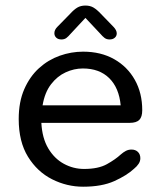

<svg xmlns="http://www.w3.org/2000/svg" viewBox="-20 -678 612 708"><path d="M286.5 10.5Q226.5 10.5 172 -17Q117.5 -44.5 83.2 -100Q49 -155.5 49 -239Q49 -302.5 69.5 -349.2Q90 -396 124 -426.8Q158 -457.5 200.2 -472.5Q242.5 -487.5 286.5 -487.5Q352 -487.5 401 -459.8Q450 -432 477.2 -383.5Q504.5 -335 504.5 -271.5Q504.5 -247 493.8 -236Q483 -225 458.5 -225H132.5Q135.5 -168.5 158 -130.8Q180.5 -93 215.5 -74Q250.5 -55 290 -55Q342.5 -55 374 -72.5Q405.5 -90 425.5 -108.5Q434.5 -116.5 444 -121.5Q453.5 -126.5 465 -126.5Q479.5 -126.5 488.5 -117.8Q497.5 -109 497.5 -94.5Q497.5 -83.5 491.2 -74Q485 -64.5 474 -55.5Q447.5 -31 401.5 -10.2Q355.5 10.5 286.5 10.5ZM137 -289.5H425Q419 -354 382.8 -389.8Q346.5 -425.5 285.5 -425.5Q253 -425.5 222 -411.2Q191 -397 168 -367Q145 -337 137 -289.5ZM398.5 -579Q410.5 -566.5 410.5 -555Q410.5 -545 403.2 -538.8Q396 -532.5 384 -532.5Q373 -532.5 365.5 -538.2Q358 -544 349.5 -554L295 -612L240.5 -553.5Q232 -543.5 224.8 -538Q217.5 -532.5 206.5 -532.5Q194.5 -532.5 187.5 -539Q180.5 -545.5 180.5 -555.5Q180.5 -568 191.5 -579L238.5 -627Q252.5 -642.5 265 -650Q277.5 -657.5 295 -657.5Q312.5 -657.5 325 -650Q337.5 -642.5 352 -627Z"/></svg>

Font: Sono
Style: Regular
Weight: 400
Designer: Tyler Finck
Foundry: Tyler Finck
Version: Version 2.112